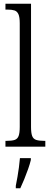

<svg xmlns="http://www.w3.org/2000/svg" viewBox="-20 -780 270 1021"><path d="M9 0V-31H16Q43 -31 58 -36Q73 -41 79 -57Q85 -73 85 -105V-656Q85 -689 78 -704.5Q71 -720 57 -724.5Q43 -729 21 -729H9V-760H145V-105Q145 -73 151 -57Q157 -41 172.5 -36Q188 -31 214 -31H221V0ZM64 208Q69 184 73 160Q77 136 80.5 111Q84 86 86 61H144V71Q139 92 129.5 119Q120 146 109 173Q98 200 88 221H64Z"/></svg>

Font: Noto Serif Khmer ExtraCondensed Light
Style: Regular
Weight: 300
Width: 2
Designer: Danh Hong and the Monotype Design Team
Foundry: Monotype Imaging Inc.
Version: Version 2.004